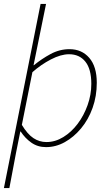

<svg xmlns="http://www.w3.org/2000/svg" viewBox="-20 -742 560 984"><path d="M0 222 188 -722H216L172 -506L152 -408H154Q193 -440 239 -465Q285 -490 336 -490Q399 -490 437.5 -445.5Q476 -401 476 -318Q476 -249 454.5 -189Q433 -129 395.5 -84Q358 -39 312 -13.5Q266 12 216 12Q173 12 140.5 -11Q108 -34 86 -68H84L62 42L28 222ZM218 -14Q263 -14 304.5 -39.5Q346 -65 378 -107.5Q410 -150 429 -203.5Q448 -257 448 -312Q448 -388 417.5 -426Q387 -464 334 -464Q292 -464 241 -437.5Q190 -411 146 -372L92 -102Q121 -54 151.5 -34Q182 -14 218 -14Z"/></svg>

Font: Source Sans Variable
Style: Italic
Weight: 200
Italic angle: -11°
Designer: Paul D. Hunt
Foundry: Adobe Systems Incorporated
Version: Version 3.006;hotconv 1.0.111;makeotfexe 2.5.65597